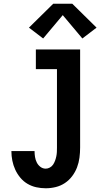

<svg xmlns="http://www.w3.org/2000/svg" viewBox="-20 -1000 540 1028"><path d="M225 8Q199 8 174 2.5Q149 -3 127 -16Q105 -29 88.5 -49Q72 -69 61.5 -92Q51 -115 46 -140Q41 -165 41 -191H165Q165 -175 167.5 -159.5Q170 -144 177 -130Q184 -116 196.5 -106.5Q209 -97 225 -97Q236 -97 247 -103Q258 -109 264.5 -119Q271 -129 275 -140Q279 -151 281.5 -163Q284 -175 284.5 -186.5Q285 -198 285 -210V-630H172V-735H409V-210Q409 -183 405.5 -156Q402 -129 392.5 -104Q383 -79 366.5 -57Q350 -35 327.5 -20Q305 -5 278.5 1.5Q252 8 225 8ZM211 -794 135 -852 265 -980H367L497 -852L421 -794L316 -919Z"/></svg>

Font: Iosevka SS04 Extrabold
Style: Regular
Weight: 800
Monospace: yes
Designer: Belleve Invis
Foundry: Belleve Invis
Version: Version 19.0.0; ttfautohint (v1.8.4)